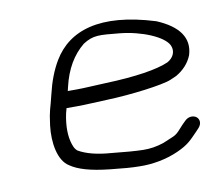

<svg xmlns="http://www.w3.org/2000/svg" viewBox="-61 -565 734 635"><g transform="rotate(-10 306.0 -247.0)"><path d="M171.4 -301.6C184.9 -359.9 210.5 -403.1 247.9 -433.5C283.1 -455.8 301.4 -453.4 369.9 -446.8C442.3 -439.8 517 -409 530.8 -376.8C539.9 -355.5 528.7 -335.3 509.5 -324.8C470.9 -307.5 397 -295.9 295.2 -292.5C253.5 -291.1 227.4 -288.5 196.8 -288.5L168.3 -288.5C168.8 -290.8 170.3 -296.7 171.4 -301.6ZM188.1 -233.5C221.9 -233.5 250 -236 290.7 -237.3C371.7 -239.9 481.1 -254 509.1 -266.1L529.2 -274.9L530 -275.3C555.3 -289.9 573.7 -310.1 583.6 -334.7L583.8 -335.2L584 -335.7C601.1 -391.1 569.9 -434.3 496.7 -465C314.8 -521.5 208 -484 154.8 -395.5C136.1 -364.4 122.4 -327.7 113 -287.5C101.5 -238.4 97.5 -239.7 90.9 -186.5C84.1 -130.8 93.7 -67.7 130.4 -45.8C155.5 -28.4 196 -16.1 261.5 -9.2C304.1 -4.5 334.6 -2.1 357.9 -2C401.5 -0.7 449.4 -9.3 489.9 -27.5C528.8 -44.9 539.3 -58.4 562.3 -81.7L571.6 -91.6C584.9 -105.4 582.9 -121 573.1 -128.9C564.2 -135.9 547.4 -137.4 534.5 -124.8L523.5 -114L523.1 -113.6C490 -76.3 497.4 -85.4 449.8 -64.5C426.4 -56.5 403.6 -53 380.6 -53.4C355.7 -53.9 320.2 -56.6 272.4 -61.7C229.5 -64.9 192.2 -73.7 165.5 -89.3C161.9 -92.1 157.6 -97.2 154.8 -103.3C143.6 -128.6 140.7 -161.3 147.1 -201.7C148.7 -212 150.9 -221.6 154.4 -233.5Z"/></g></svg>

Font: MewTooHand
Style: BdWideIta
Weight: 400
Designer: Mew Too, Robert Jablonski
Version: Version 0.77